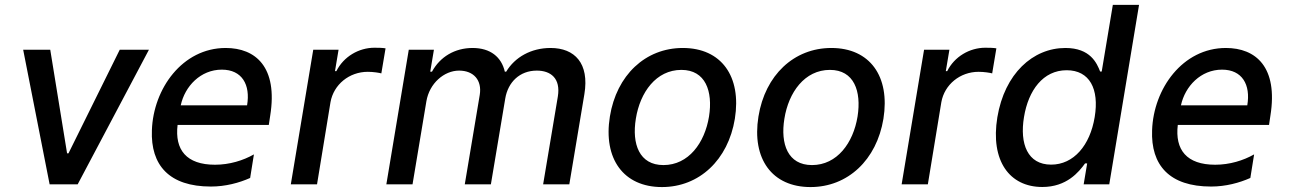

<svg xmlns="http://www.w3.org/2000/svg" viewBox="-20 -747 5225 778"><path d="M583.5 -545.5H465.2L257.5 -125.7H251.8L183.6 -545.5H73.9L181.1 0H294.7Z M894.5 -552.6C719.1 -552.6 601.2 -387.4 595.5 -219.5C589.8 -77.4 665.8 8.9 834.5 8.9C893.8 8.9 948.9 -6 993.6 -25.9L1008.9 -121.4C965.2 -96.6 909.8 -79.5 851.2 -79.5C735.4 -79.5 687.5 -139.9 699.6 -240.8H1069.2L1074.9 -278.4C1106.5 -475.5 1015.6 -552.6 894.5 -552.6ZM981.2 -320.3H712.4C729 -397.4 792.6 -464.8 878.9 -464.8C960.6 -464.8 995.4 -403.8 981.2 -320.3Z M1158.4 0H1264.6L1319.2 -333.1C1332 -404.5 1395.2 -456 1470.2 -456C1492.5 -456 1517 -452.1 1525.2 -449.6L1542.3 -551.1C1531.2 -553.3 1511 -553.6 1497.5 -553.6C1433.6 -553.6 1372.2 -517.4 1343 -458.8H1337.4L1351.9 -545.5H1249.3Z M1545.5 0H1651.6L1707.7 -336.3C1719.8 -409.4 1779.8 -460.9 1840.2 -460.9C1899.5 -460.9 1933.6 -421.9 1924 -362.6L1863.3 0H1969.1L2027.3 -347.7C2038.4 -414.1 2085.9 -460.9 2155.2 -460.9C2211.3 -460.9 2252.5 -430 2240.4 -355.8L2180.8 0H2286.9L2348 -365.8C2368.6 -490.4 2308.9 -552.6 2210.9 -552.6C2132.1 -552.6 2066.4 -515.3 2031.2 -456.7H2025.6C2011.7 -516.3 1967 -552.6 1894.9 -552.6C1822.8 -552.6 1763.1 -516.7 1730.5 -456.7H1723.4L1738.3 -545.5H1636.4Z M2662.3 11C2813.6 11 2930.4 -99.1 2957.7 -265.6C2985.4 -437.9 2902.7 -552.6 2746.8 -552.6C2595.2 -552.6 2478.3 -442.5 2451.3 -274.9C2423.7 -103.7 2506.4 11 2662.3 11ZM2668.3 -78.1C2570.3 -78.1 2539.8 -163.7 2556.5 -266C2573.5 -372.9 2638.5 -463.8 2741.1 -463.8C2838.8 -463.8 2869.3 -377.5 2853 -274.9C2835.6 -168 2770.2 -78.1 2668.3 -78.1Z M3264.2 11C3415.5 11 3532.3 -99.1 3559.7 -265.6C3587.4 -437.9 3504.6 -552.6 3348.7 -552.6C3197.1 -552.6 3080.3 -442.5 3053.3 -274.9C3025.6 -103.7 3108.3 11 3264.2 11ZM3270.2 -78.1C3172.2 -78.1 3141.7 -163.7 3158.4 -266C3175.4 -372.9 3240.4 -463.8 3343 -463.8C3440.7 -463.8 3471.2 -377.5 3454.9 -274.9C3437.5 -168 3372.2 -78.1 3270.2 -78.1Z M3633.5 0H3739.7L3794.4 -333.1C3807.2 -404.5 3870.4 -456 3945.3 -456C3967.7 -456 3992.2 -452.1 4000.4 -449.6L4017.4 -551.1C4006.4 -553.3 3986.2 -553.6 3972.7 -553.6C3908.7 -553.6 3847.3 -517.4 3818.2 -458.8H3812.5L3827.1 -545.5H3724.4Z M4203.5 10.7C4302.6 10.7 4351.6 -50.1 4376.8 -84.9H4385.3L4371.1 0H4474.8L4595.5 -727.3H4489.3L4444.2 -457H4437.9C4424.7 -490.8 4398.4 -552.6 4297.2 -552.6C4165.1 -552.6 4050.8 -448.5 4021.3 -271.7C3992.5 -95.2 4070.7 10.7 4203.5 10.7ZM4239.3 -79.9C4144.2 -79.9 4111.2 -163.4 4129.3 -272.7C4147 -381 4206.7 -462.4 4302.2 -462.4C4395.2 -462.4 4434.7 -386.7 4415.8 -272.7C4397 -158 4330.6 -79.9 4239.3 -79.9Z M4947.4 -552.6C4772 -552.6 4654.1 -387.4 4648.4 -219.5C4642.8 -77.4 4718.8 8.9 4887.4 8.9C4946.7 8.9 5001.8 -6 5046.5 -25.9L5061.8 -121.4C5018.1 -96.6 4962.7 -79.5 4904.1 -79.5C4788.4 -79.5 4740.4 -139.9 4752.5 -240.8H5122.2L5127.8 -278.4C5159.4 -475.5 5068.5 -552.6 4947.4 -552.6ZM5034.1 -320.3H4765.3C4782 -397.4 4845.5 -464.8 4931.8 -464.8C5013.5 -464.8 5048.3 -403.8 5034.1 -320.3Z"/></svg>

Font: TID UI Medium
Style: Italic
Weight: 500
Italic angle: -9.39999°
Designer: The TID Project Authors
Foundry: Bakken & Bæck
Version: Version 1.001;hotconv 1.0.109;makeotfexe 2.5.65596